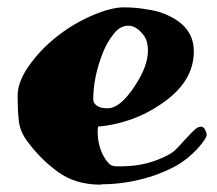

<svg xmlns="http://www.w3.org/2000/svg" viewBox="-20 -474 592 523"><path d="M247 -129 246 -116Q246 -72 268 -39Q276 -28 282 -24.5Q288 -21 298 -21H312Q382 -21 442 -54Q453 -60 464 -72L488 -98Q499 -110 509 -119.5Q519 -129 527 -129Q535 -129 539 -120Q543 -111 543 -106Q542 -96 518 -69Q492 -41 461 -23Q430 -6 394 6Q325 28 256 28Q255 29 254 29Q186 29 139 -5Q91 -39 53 -91Q34 -117 31 -146.5Q28 -176 28 -213.5Q28 -251 59 -295Q90 -339 135 -374.5Q180 -410 231.5 -432Q283 -454 317 -454Q351 -454 383 -448Q414 -444 442 -430Q508 -398 508 -334Q508 -250 418 -190Q342 -138 247 -129ZM234 -203Q234 -193 244 -186Q254 -179 272 -179Q273 -179 273 -179Q307 -179 346 -238Q383 -293 383 -336Q383 -362 372 -377Q352 -404 329.5 -404Q307 -404 290 -382Q272 -360 260 -330Q234 -264 234 -203Z"/></svg>

Font: Miltonian Tattoo
Style: Regular
Weight: 400
Designer: Pablo Impallari
Foundry: Pablo Impallari
Version: Version 1.008